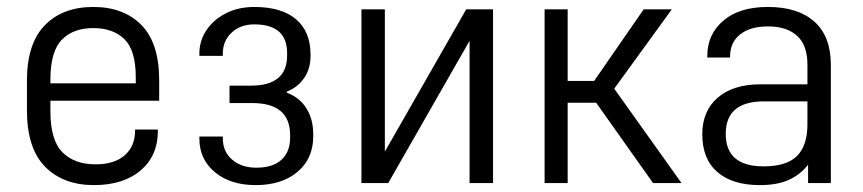

<svg xmlns="http://www.w3.org/2000/svg" viewBox="-20 -534 2518 560"><path d="M127 -240.2V-210Q127 -125 162.1 -89.8Q197.3 -54.7 258.8 -54.7Q313.5 -54.7 343.8 -81.1Q374 -107.4 374 -153.3V-156.2H440.4V-151.4Q440.4 -80.1 390.6 -37.1Q339.8 5.9 253.9 5.9Q165 5.9 112.3 -46.9Q58.6 -100.6 58.6 -211.9V-299.8Q58.6 -408.2 112.3 -461.9Q164.1 -513.7 252 -513.7Q339.8 -513.7 391.6 -461.9Q444.3 -409.2 444.3 -299.8V-240.2ZM161.1 -418.9Q127 -384.8 127 -301.8V-291H376V-308.6Q376 -387.7 342.8 -419.9Q309.6 -452.1 252 -452.1Q194.3 -452.1 161.1 -418.9Z M561.5 -135.7H629.9V-129.9Q629.9 -91.8 657.2 -68.4Q684.6 -44.9 727.5 -44.9Q775.4 -44.9 800.8 -67.9Q826.2 -90.8 826.2 -132.8V-139.6Q826.2 -233.4 715.8 -233.4H649.4V-284.2H711.9Q817.4 -284.2 817.4 -372.1V-378.9Q817.4 -462.9 721.7 -462.9Q681.6 -462.9 655.8 -439Q629.9 -415 629.9 -377.9V-371.1H561.5V-377.9Q561.5 -415 582 -445.8Q602.5 -476.6 638.7 -495.1Q674.8 -513.7 721.7 -513.7Q801.8 -513.7 843.8 -477.5Q885.7 -441.4 885.7 -375V-370.1Q885.7 -334 867.2 -306.6Q848.6 -279.3 816.4 -266.6V-263.7Q853.5 -250 873.5 -218.3Q893.6 -186.5 893.6 -142.6V-136.7Q893.6 -71.3 847.7 -32.7Q801.8 5.9 725.6 5.9Q652.3 5.9 606.9 -31.7Q561.5 -69.3 561.5 -129.9Z M1034.2 -506.8H1102.5V-91.8L1339.8 -506.8H1418V0H1349.6V-415L1112.3 0H1034.2Z M1568.4 -506.8H1635.7V-297.9H1712.9L1857.4 -506.8H1939.5L1771.5 -275.4L1967.8 0H1884.8L1718.8 -234.4H1635.7V0H1568.4Z M2355.5 -470.7Q2403.3 -427.7 2403.3 -344.7V0H2336.9V-53.7Q2314.5 -24.4 2279.3 -8.8Q2246.1 5.9 2196.3 5.9Q2116.2 5.9 2072.3 -32.2Q2028.3 -70.3 2028.3 -142.6Q2028.3 -210 2073.2 -249Q2118.2 -288.1 2198.2 -288.1H2335V-345.7Q2335 -401.4 2305.7 -428.7Q2275.4 -457 2220.7 -457Q2168 -457 2138.7 -433.6Q2109.4 -410.2 2109.4 -369.1V-366.2H2043V-371.1Q2043 -434.6 2090.8 -474.6Q2136.7 -513.7 2219.7 -513.7Q2307.6 -513.7 2355.5 -470.7ZM2304.7 -79.1Q2335 -109.4 2335 -171.9V-238.3H2208Q2096.7 -238.3 2096.7 -143.6Q2096.7 -48.8 2207 -48.8Q2274.4 -48.8 2304.7 -79.1Z"/></svg>

Font: DINish
Style: Regular
Weight: 400
Designer: Bert Driehuis
Foundry: Playbeing
Version: Version 3.008; git-95204e4c-release